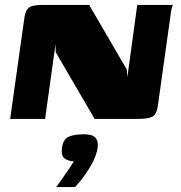

<svg xmlns="http://www.w3.org/2000/svg" viewBox="-20 -480 730 775"><path d="M21 0 77 -398Q80 -423 86.5 -436.5Q93 -450 108 -455Q123 -460 152 -460H340L492 -199L494 -168L534 -460H678Q676 -458 673 -446Q670 -434 668.5 -419.5Q667 -405 665 -394L617 -52Q612 -17 594 -8.5Q576 0 533 0H362L205 -269L204 -301L162 0ZM207 275Q223 253 234 237Q245 221 255.5 206Q266 191 278 171Q275 171 270 170.5Q265 170 262 169Q247 166 237 156Q227 146 230 117Q235 81 258 71.5Q281 62 319 62Q335 62 348 65.5Q361 69 369 81Q377 93 374 117Q370 143 356 171Q342 199 323 226Q304 253 283 275Z"/></svg>

Font: Genos Thin ExtraBold
Style: Italic
Weight: 800
Italic angle: -8°
Version: Version 1.010